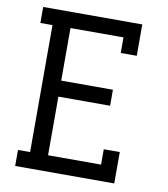

<svg xmlns="http://www.w3.org/2000/svg" viewBox="-82 -805 765 874"><g transform="rotate(10 300.0 -367.5)"><path d="M47 0V-74H103V-661H47V-735H505V-590H431V-662H186V-419H425V-345H186V-74H431V-145H505V0Z"/></g></svg>

Font: Iosevka HT Extended
Style: Regular
Weight: 400
Width: 7
Monospace: yes
Designer: Belleve Invis
Foundry: Belleve Invis
Version: Version 32.3.0; ttfautohint (v1.8.4)